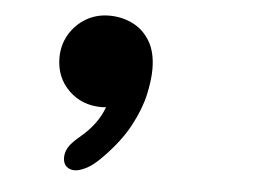

<svg xmlns="http://www.w3.org/2000/svg" viewBox="-39 -292 698 528"><g transform="rotate(5 309.5 -28.0)"><path d="M243 -244Q277.5 -244 307.2 -229.5Q337 -215 355.2 -184.8Q373.5 -154.5 373.5 -107.5Q373.5 -77 364.5 -36.5Q355.5 4 331 50Q306.5 96 260 143.5Q235.5 169 216.2 178.5Q197 188 184.5 188Q170.5 188 161.5 179.8Q152.5 171.5 152.5 155Q152.5 142 159.8 128.5Q167 115 191 95Q214.5 75.5 230.8 53.5Q247 31.5 255.5 7.5Q252.5 8 249.2 8.2Q246 8.5 243 8.5Q188.5 8.5 152.2 -27.2Q116 -63 116 -117Q116 -152 132.8 -180.8Q149.5 -209.5 178.2 -226.8Q207 -244 243 -244Z"/></g></svg>

Font: Sono ExtraLight Monospace ExtraBold
Style: Regular
Weight: 800
Version: Version 2.112